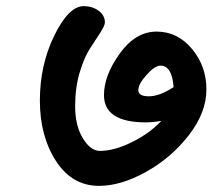

<svg xmlns="http://www.w3.org/2000/svg" viewBox="-20 -652 693 626"><path d="M303 -46Q215 -46 162.5 -127Q110 -208 110 -324Q110 -440 157 -536Q204 -632 253 -632Q281 -632 301.5 -617Q322 -602 322 -579Q322 -569 307 -545.5Q292 -522 273.5 -494Q255 -466 240 -416.5Q225 -367 225 -305Q225 -243 250 -201.5Q275 -160 306 -160Q352 -160 410 -188.5Q468 -217 506 -258Q478 -253 456 -253Q319 -253 319 -342Q319 -406 370.5 -477.5Q422 -549 490.5 -549Q559 -549 606 -492.5Q653 -436 653 -360.5Q653 -285 595.5 -211Q538 -137 456 -91.5Q374 -46 303 -46ZM546 -368Q541 -438 503 -438Q485 -438 458 -408Q431 -378 431 -358Q431 -338 465.5 -338Q500 -338 546 -368Z"/></svg>

Font: Kalam
Style: Bold
Weight: 700
Version: Version 2.001;PS 1.0;hotconv 1.0.79;makeotf.lib2.5.61930; tt